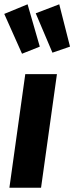

<svg xmlns="http://www.w3.org/2000/svg" viewBox="-38 -877 347 897"><path d="M90.8 -856.9 147.9 -659.2 64.9 -626 -18.1 -812ZM238.8 -856.9 289.1 -659.2 207 -630.9 128.9 -814.9ZM228 -530.8 153.8 0H5.9L80.1 -530.8Z"/></svg>

Font: Fira Sans Compressed
Style: Bold Italic
Weight: 700
Width: 3
Italic angle: -8°
Designer: Carrois Corporate & Edenspiekermann AG
Foundry: Carrois Corporate GbR & Edenspiekermann AG
Version: Version 4.203;PS 004.203;hotconv 1.0.88;makeotf.lib2.5.64775